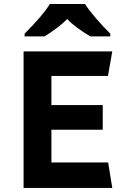

<svg xmlns="http://www.w3.org/2000/svg" viewBox="-20 -930 620 950"><path d="M535.6 0H96.7V-675.8H535.6L514.2 -554.2H234.4V-410.2H488.3V-288.1H234.4V-126H515.1ZM525.9 -750H426.8Q350.1 -795.4 312.5 -835.9Q274.4 -796.4 200.7 -750H101.6V-763.2Q193.8 -855.5 226.6 -910.2H400.9Q416 -884.8 453.4 -841.1Q490.7 -797.4 525.9 -763.2Z"/></svg>

Font: Cadman
Style: Bold
Weight: 700
Designer: Paul James MIller
Foundry: High-Logic / Made with FontCreator
Version: Version 2.114;March 28, 2021;FontCreator 13.0.0.2683 64-bit